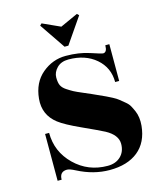

<svg xmlns="http://www.w3.org/2000/svg" viewBox="-115 -830 749 923"><g transform="rotate(-15 259.5 -368.0)"><path d="M80 0H60V-233H80Q80 -139 147.5 -73Q215 -7 312 -7Q352 -7 376.5 -30.5Q401 -54 401 -93Q401 -137 344 -168Q313 -184 237 -218.5Q161 -253 130 -277Q68 -325 75.5 -404Q83 -483 135 -526.5Q187 -570 252.5 -570Q318 -570 370.5 -552.5Q423 -535 430 -535Q450 -535 450 -570H470V-387H450Q450 -459 397 -504.5Q344 -550 261 -550Q224 -550 203 -528.5Q182 -507 182 -481Q182 -455 189 -441Q196 -427 213.5 -415.5Q231 -404 244 -397Q257 -390 285.5 -378Q314 -366 325 -361Q380 -336 390 -331.5Q400 -327 419 -317Q438 -307 447.5 -299Q457 -291 472 -279Q487 -267 494 -254.5Q501 -242 508 -226Q522 -194 518 -151Q510 -70 457.5 -27.5Q405 15 316 15Q236 15 157 -26Q130 -40 117 -40Q80 -40 80 0ZM181 -751 269 -711 357 -751 366 -742 278 -614H259L172 -742Z"/></g></svg>

Font: Rozha One
Style: Regular
Weight: 400
Designer: Tim Donaldson, Indian Type Foundry
Foundry: Indian Type Foundry
Version: Version 1.301;PS 1.0;hotconv 1.0.78;makeotf.lib2.5.61930; tt